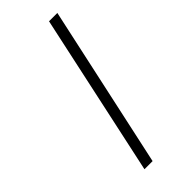

<svg xmlns="http://www.w3.org/2000/svg" viewBox="-217 -696 734 734"><g transform="rotate(-45 150.0 -329.0)"><path d="M83 0 225 -658H270L127 0Z"/></g></svg>

Font: Ysabeau Office ExtraLight
Style: Italic
Weight: 250
Italic angle: -12°
Designer: Christian Thalmann (Catharsis Fonts)
Version: Version 2.001;gftools[0.9.30]; featfreeze: tnum,lnum,ss02